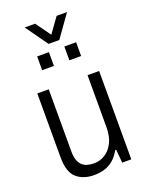

<svg xmlns="http://www.w3.org/2000/svg" viewBox="-166 -980 825 1074"><g transform="rotate(-20 246.5 -442.5)"><path d="M204 12Q139 12 99.5 -23Q60 -58 60 -146V-526H128V-155Q128 -126 135 -105.5Q142 -85 154.5 -73Q167 -61 185 -55.5Q203 -50 226 -50Q261 -50 291.5 -69Q322 -88 340.5 -125Q359 -162 359 -215V-526H428V0H374L367 -79H361Q342 -45 318 -25Q294 -5 265.5 3.5Q237 12 204 12ZM130 -639V-721H200V-639ZM292 -639V-721H362V-639ZM120 -897H182L264 -783H228L310 -897H372L278 -765H214Z"/></g></svg>

Font: Archivo SemiCondensed Light
Style: Regular
Weight: 300
Width: 4
Designer: Hector Gatti
Foundry: Omnibus-Type
Version: Version 2.001